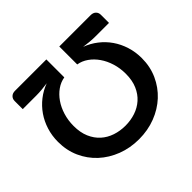

<svg xmlns="http://www.w3.org/2000/svg" viewBox="-167 -933 1150 1150"><g transform="rotate(-45 408.0 -357.5)"><path d="M408 8Q333 8 268.2 -17Q203.5 -42 155.5 -86.2Q107.5 -130.5 80.2 -191.2Q53 -252 53 -324Q53 -376.5 67.8 -423.2Q82.5 -470 109 -508.2Q135.5 -546.5 172.2 -575.2Q209 -604 253.5 -620.5Q229.5 -617 205.2 -614.8Q181 -612.5 157.5 -612.5H42.5V-681Q42.5 -699.5 54.5 -711.2Q66.5 -723 87.5 -723H353V-571Q318.5 -565.5 288.2 -544.2Q258 -523 235.2 -490.2Q212.5 -457.5 199.5 -415.2Q186.5 -373 186.5 -325.5Q186.5 -270 204.2 -229Q222 -188 252 -161Q282 -134 322.2 -120.5Q362.5 -107 407.5 -107Q452.5 -107 492.8 -120.5Q533 -134 563.2 -161Q593.5 -188 611.2 -229Q629 -270 629 -325.5Q629 -373 616 -415.2Q603 -457.5 580.2 -490.2Q557.5 -523 527.2 -544.2Q497 -565.5 462.5 -571V-723H728Q749 -723 761 -711.2Q773 -699.5 773 -681V-612.5H658Q634.5 -612.5 610.2 -614.8Q586 -617 562 -620.5Q606.5 -604 643.5 -575.2Q680.5 -546.5 707 -508.2Q733.5 -470 748.2 -423.2Q763 -376.5 763 -324Q763 -252 735.5 -191.2Q708 -130.5 660.2 -86.2Q612.5 -42 547.8 -17Q483 8 408 8Z"/></g></svg>

Font: Lato
Style: Bold
Weight: 700
Designer: Lukasz Dziedzic
Foundry: tyPoland Lukasz Dziedzic
Version: Version 2.007; 2014-02-27